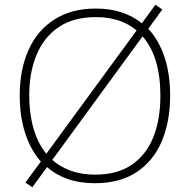

<svg xmlns="http://www.w3.org/2000/svg" viewBox="-20 -761 799 808"><path d="M696 -358Q696 -250 661 -167Q626 -84 555.5 -37Q485 10 379 10Q316 10 265.5 -7.5Q215 -25 178 -58L116 27L87 7L152 -81Q108 -131 85.5 -202Q63 -273 63 -359Q63 -467 99.5 -549.5Q136 -632 208 -678.5Q280 -725 384 -725Q443 -725 491.5 -709Q540 -693 577 -663L634 -741L663 -721L604 -640Q648 -593 672 -521.5Q696 -450 696 -358ZM103 -359Q103 -283 121 -220.5Q139 -158 175 -114L555 -633Q523 -660 480 -674.5Q437 -689 384 -689Q289 -689 227 -647Q165 -605 134 -530.5Q103 -456 103 -359ZM655 -358Q655 -522 580 -608L200 -88Q233 -59 278 -42.5Q323 -26 380 -26Q474 -26 535 -68Q596 -110 625.5 -184.5Q655 -259 655 -358Z"/></svg>

Font: Noto Sans Thai ExtraLight
Style: Regular
Weight: 200
Designer: Monotype Design Team
Foundry: Monotype Imaging Inc.
Version: Version 2.001; ttfautohint (v1.8.4.7-5d5b)